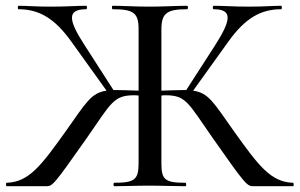

<svg xmlns="http://www.w3.org/2000/svg" viewBox="-20 -645 1038 665"><path d="M995 -12C918 -14 875 -72 792 -188C719 -291 703 -323 649 -331L771 -501C829 -582 883 -613 954 -613C957 -613 957 -625 954 -625C924 -625 897 -622 843 -622C789 -622 751 -625 720 -625C716 -625 716 -613 720 -613C787 -613 781 -575 723 -485L625 -333H611C592 -333 568 -332 539 -331V-542C539 -599 557 -613 628 -613C632 -613 632 -625 628 -625C595 -625 545 -622 496 -622C451 -622 404 -625 370 -625C367 -625 367 -613 370 -613C442 -613 460 -601 460 -544V-331C430 -332 406 -333 387 -333H373L274 -487C216 -576 211 -613 279 -613C282 -613 282 -625 279 -625C247 -625 209 -622 156 -622C101 -622 74 -625 44 -625C41 -625 41 -613 44 -613C115 -613 169 -582 227 -501L349 -331C295 -323 279 -291 206 -188C123 -72 80 -14 3 -12C0 -12 0 0 3 0H139C162 0 164 -1 282 -169C365 -288 373 -315 444 -315C449 -315 454 -315 460 -314V-81C460 -23 447 -12 376 -12C372 -12 372 0 376 0C409 0 451 -2 496 -2C545 -2 588 0 622 0C626 0 626 -12 622 -12C550 -12 539 -23 539 -81V-314C544 -315 549 -315 554 -315C625 -315 632 -288 716 -168C833 -1 836 0 859 0H995C998 0 998 -12 995 -12Z"/></svg>

Font: Cormorant Infant Book
Style: Regular
Weight: 500
Designer: Christian Thalmann (Catharsis Fonts)
Version: Version 1.000;PS 002.000;hotconv 1.0.88;makeotf.lib2.5.64775